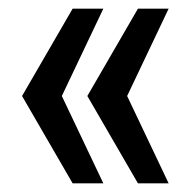

<svg xmlns="http://www.w3.org/2000/svg" viewBox="-20 -547 443 444"><path d="M148 -123 31 -325 148 -527H219L123 -325L219 -123ZM299 -123 182 -325 299 -527H370L274 -325L370 -123Z"/></svg>

Font: Archivo ExtraCondensed Medium
Style: Regular
Weight: 500
Width: 2
Designer: Hector Gatti
Foundry: Omnibus-Type
Version: Version 2.001